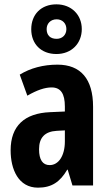

<svg xmlns="http://www.w3.org/2000/svg" viewBox="-20 -855 504 885"><path d="M240 -606C310 -606 357 -655 357 -721C357 -787 309 -835 240 -835C169 -835 124 -788 124 -720C124 -653 169 -606 240 -606ZM241 -676C210 -676 195 -694 195 -721C195 -747 214 -766 241 -766C268 -766 286 -747 286 -721C286 -694 267 -676 241 -676ZM245 -557C179 -557 120 -541 71 -511L106 -414C151 -440 187 -452 218 -452C260 -452 279 -423 279 -364V-341L211 -338C93 -333 29 -275 29 -162C29 -74 65 10 155 10C219 10 257 -17 290 -73H292L314 0H409V-363C409 -491 352 -557 245 -557ZM242 -252 279 -254V-203C279 -137 250 -94 209 -94C177 -94 160 -118 160 -167C160 -221 187 -249 242 -252Z"/></svg>

Font: Noto Sans Myanmar UI ExtraCondensed
Style: Bold
Weight: 700
Width: 2
Designer: Monotype Design Team
Foundry: Monotype Imaging Inc.
Version: Version 2.103